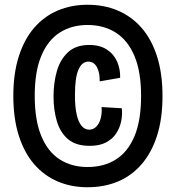

<svg xmlns="http://www.w3.org/2000/svg" viewBox="-20 -700 740 807"><path d="M348 87Q279 87 222 62.5Q165 38 123.5 -10Q82 -58 59 -130Q36 -202 36 -297Q36 -391 59 -463Q82 -535 123.5 -583Q165 -631 222 -655.5Q279 -680 348 -680Q418 -680 475.5 -655.5Q533 -631 575 -583Q617 -535 640 -463Q663 -391 663 -297Q663 -201 640 -129.5Q617 -58 575 -9.5Q533 39 475.5 63Q418 87 348 87ZM348 2Q417 2 467.5 -30Q518 -62 545.5 -128Q573 -194 573 -297Q573 -399 545 -465Q517 -531 466.5 -563Q416 -595 348 -595Q281 -595 231 -563Q181 -531 153.5 -465Q126 -399 126 -297Q126 -195 153.5 -128.5Q181 -62 231 -30Q281 2 348 2ZM357 -87Q299 -87 266 -115Q233 -143 219 -190.5Q205 -238 205 -294Q205 -352 219 -401Q233 -450 266 -480.5Q299 -511 355 -511Q400 -511 429.5 -491.5Q459 -472 472.5 -440.5Q486 -409 485 -373L399 -358Q400 -394 387.5 -417.5Q375 -441 351 -441Q338 -441 327.5 -432.5Q317 -424 309.5 -406.5Q302 -389 298.5 -362.5Q295 -336 295 -300Q295 -252 302 -220Q309 -188 322.5 -171.5Q336 -155 355 -155Q372 -155 384.5 -167.5Q397 -180 403 -201.5Q409 -223 407 -250L492 -245Q495 -217 489 -189Q483 -161 467.5 -138Q452 -115 425 -101Q398 -87 357 -87Z"/></svg>

Font: Bricolage Grotesque Condensed Medium
Style: Regular
Weight: 500
Width: 3
Designer: Mathieu Triay
Foundry: Atelier Triay
Version: Version 1.000;gftools[0.9.30]